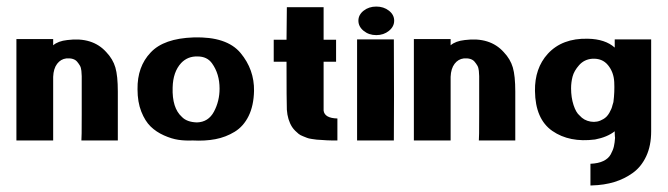

<svg xmlns="http://www.w3.org/2000/svg" viewBox="-20 -428 2034 585"><path d="M304 -269Q324 -248 331.5 -222.5Q339 -197 339 -149Q339 -147 339 -74Q339 -1 339 0H228Q229 -3 229 -81Q229 -159 229 -166Q229 -168 229 -179Q229 -190 229 -196Q229 -202 228 -212Q227 -222 223.5 -228Q220 -234 215 -240Q210 -246 201.5 -248.5Q193 -251 182 -250Q165 -248 154 -233.5Q143 -219 142 -194Q142 -51 142 0H30Q30 -127 30 -309H142Q142 -307 142 -300Q142 -293 142 -290Q157 -303 185 -306Q262 -316 304 -269Z M506 -161Q504 -99 534 -72Q549 -56 580 -55Q615 -56 632 -88Q649 -120 649 -158Q649 -203 626 -235Q611 -256 582 -256Q552 -257 532 -236Q507 -209 506 -161ZM754 -151Q753 -106 737.5 -74.5Q722 -43 695 -26.5Q668 -10 636.5 -4Q605 2 567 0Q544 1 523.5 -2Q503 -5 479.5 -15.5Q456 -26 439 -42.5Q422 -59 410.5 -88Q399 -117 399 -156Q398 -225 439 -268Q479 -311 570 -314Q671 -317 713 -266.5Q755 -216 754 -151Z M966 -91Q969 -68 1008 -67V0Q1006 0 992.5 0Q979 0 976 -0.5Q973 -1 961 -1.5Q949 -2 945 -2.5Q941 -3 930.5 -4.5Q920 -6 915.5 -8Q911 -10 903 -13Q895 -16 890 -20Q885 -24 879.5 -29.5Q874 -35 870 -41Q856 -63 854 -94Q853 -117 853 -240H814V-307H853Q854 -368 854 -406H966Q966 -365 966 -307H1004V-240H966Q966 -98 966 -91Z M1068 -308H1180Q1181 -116 1180 0H1068Q1068 -112 1068 -308ZM1088 -395.5Q1104 -408 1126.5 -408Q1149 -408 1165 -395.5Q1181 -383 1181 -365Q1181 -347 1165 -334Q1149 -321 1126.5 -321Q1104 -321 1088 -334Q1072 -347 1072 -365Q1072 -383 1088 -395.5Z M1515 -269Q1535 -248 1542.5 -222.5Q1550 -197 1550 -149Q1550 -147 1550 -74Q1550 -1 1550 0H1439Q1440 -3 1440 -81Q1440 -159 1440 -166Q1440 -168 1440 -179Q1440 -190 1440 -196Q1440 -202 1439 -212Q1438 -222 1434.5 -228Q1431 -234 1426 -240Q1421 -246 1412.5 -248.5Q1404 -251 1393 -250Q1376 -248 1365 -233.5Q1354 -219 1353 -194Q1353 -51 1353 0H1241Q1241 -127 1241 -309H1353Q1353 -307 1353 -300Q1353 -293 1353 -290Q1368 -303 1396 -306Q1473 -316 1515 -269Z M1849 -117Q1853 -148 1851.5 -178Q1850 -208 1832.5 -229.5Q1815 -251 1784 -249Q1760 -247 1744.5 -229.5Q1729 -212 1724.5 -194.5Q1720 -177 1720 -159Q1720 -131 1727.5 -108Q1735 -85 1746 -76Q1759 -61 1779.5 -57.5Q1800 -54 1818 -65Q1829 -71 1836.5 -84Q1844 -97 1846 -107ZM1964 -308Q1964 -275 1964 -212.5Q1964 -150 1964 -89.5Q1964 -29 1964 -28Q1964 16 1949 48Q1934 80 1908.5 98.5Q1883 117 1852 126.5Q1821 136 1783 137Q1782 137 1779 137V71Q1803 70 1818.5 62.5Q1834 55 1841 42Q1848 29 1850.5 18Q1853 7 1854 -8Q1854 -8 1853.5 -12.5Q1853 -17 1853 -21.5Q1853 -26 1853 -28Q1830 -10 1793 -3Q1715 7 1663 -29Q1611 -65 1610 -151Q1609 -220 1649 -264Q1693 -312 1771 -310Q1824 -309 1853 -283Q1853 -302 1853 -308Z"/></svg>

Font: RIT Keram
Style: Bold
Weight: 700
Designer: Sanesh MV
Version: Version 1.0